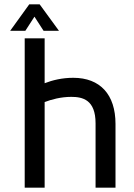

<svg xmlns="http://www.w3.org/2000/svg" viewBox="-20 -866 620 886"><path d="M139 -789 181 -724H252L163 -846H115L27 -724H97L139 -789ZM318 -507C267 -507 222 -496 186 -482V-689H94V0H186V-395C217 -407 261 -419 309 -419C361 -419 421 -406 421 -297V0H513V-294C513 -430 442 -507 318 -507Z"/></svg>

Font: Maven Pro
Style: Medium
Weight: 500
Designer: Joe Prince
Foundry: Joe Prince
Version: Version 1.003